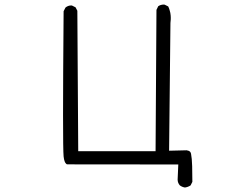

<svg xmlns="http://www.w3.org/2000/svg" viewBox="-20 -731 1040 846"><path d="M731 -629.4Q732.4 -640.6 732.4 -646.2Q732.4 -651.9 732.4 -655Q732.4 -658.2 731.9 -663.6Q731.4 -668.9 730.5 -674.1Q729.5 -679.2 728 -684.1Q725.6 -693.8 721.2 -702.6L705.6 -710.4Q703.6 -710.9 702.1 -710.9Q688 -710.9 677.2 -703.6L669.4 -687.5L665.5 -64.9H324.7L320.8 -683.6L313 -698.7L297.4 -706.5Q295.9 -707 294.4 -707Q279.8 -707 268.6 -697.8L260.3 -681.6Q257.8 -383.8 257.8 -224.9Q257.8 -65.9 260.3 -41.5Q263.2 -15.1 272.5 -8.3Q274.9 -6.8 277.3 -6.8L765.6 -6.3L762.7 60.1Q762.7 74.7 772.5 85.9Q782.7 93.3 794.9 95.2Q808.6 93.3 819.8 85.9L827.6 70.3Q827.6 36.1 826.7 1Q825.7 -34.2 821.8 -53.2Q820.8 -59.1 817.4 -62.5Q812.5 -67.4 802.2 -68.8L725.1 -66.9Z"/></svg>

Font: NaikaiFont
Style: Light
Weight: 300
Version: Version 1.89